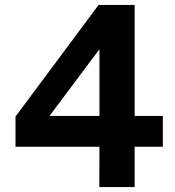

<svg xmlns="http://www.w3.org/2000/svg" viewBox="-20 -760 710 780"><path d="M527 -740V-289H641.5V-164H527V0H383.5L384 -164H43V-286.5L380.5 -740ZM384 -289V-560L181 -289Z"/></svg>

Font: 1883 Sans
Style: Bold
Weight: 700
Designer: 1883 Sans project is a fork of Public Sans.
Version: Version 1.009